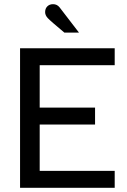

<svg xmlns="http://www.w3.org/2000/svg" viewBox="-20 -899 607 919"><path d="M196 -841Q196 -858 206.5 -868.5Q217 -879 234 -879Q253 -879 265 -864L358 -743H288Q221 -799 208.5 -812.5Q196 -826 196 -841ZM76 0V-668H529V-587H170V-384H435V-303H170V-81H529V0Z"/></svg>

Font: Atkinson Hyperlegible Pro
Style: Regular
Weight: 400
Designer: Elliott Scott, Megan Eiswerth, Linus Boman, Theodore Petrosky, Jacob Perez
Foundry: Braille Institute
Version: Version 1.5.1